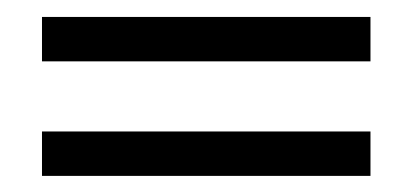

<svg xmlns="http://www.w3.org/2000/svg" viewBox="-20 -429 494 230"><path d="M30.3 -355.5V-408.7H423.8V-355.5ZM30.3 -218.3V-271.5H423.8V-218.3Z"/></svg>

Font: Elstob 18pt
Style: Bold
Weight: 700
Designer: Peter S. Baker
Version: Version 1.015